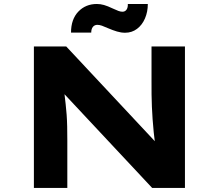

<svg xmlns="http://www.w3.org/2000/svg" viewBox="-20 -930 1083 950"><path d="M147.7 0V-700H307.8L774.9 -200.5L749.7 -204.7Q744.1 -242.3 740.6 -275.6Q737.1 -308.9 735.1 -339.8Q733.1 -370.7 731.6 -401Q730.1 -431.3 729.9 -462.5Q729.7 -493.7 729.7 -527.4V-700H895.1V0H733L249.9 -516.4L293.1 -508.6Q296.7 -484.9 299.4 -461.8Q302.2 -438.7 304.9 -414.3Q307.7 -389.9 309.7 -362.9Q311.7 -335.9 312.4 -303.8Q313.1 -271.7 313.1 -233.6V0ZM598.8 -768Q579.2 -768 558.9 -774.1Q538.5 -780.1 514.6 -790.4Q496.5 -798.6 484.2 -802.9Q471.9 -807.1 461.9 -807.1Q447.8 -807.1 439.6 -796.9Q431.4 -786.6 431.4 -768.6H331.4Q331.4 -834.6 367.5 -872.5Q403.7 -910.3 459.2 -910.3Q476.7 -910.3 494.4 -905.3Q512.1 -900.3 538.6 -887.7Q554.9 -880 565.8 -876Q576.7 -872 585.7 -872Q599.1 -872 606.3 -882.6Q613.4 -893.1 612.4 -910.3H711.4Q711.4 -871.5 697.4 -838.9Q683.4 -806.3 658 -787.2Q632.6 -768 598.8 -768Z"/></svg>

Font: Lexend Peta
Style: Regular
Weight: 400
Designer: Bonnie Shaver-Troup, Thomas Jockin
Foundry: Lexend
Version: Version 1.007